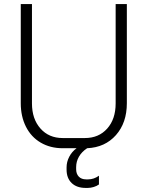

<svg xmlns="http://www.w3.org/2000/svg" viewBox="-20 -720 725 943"><path d="M603 -700V-213Q603 -117 549.5 -56.5Q496 4 408 8Q382 25 368 49Q354 73 354 101V111Q354 134 367 147.5Q380 161 403 161H413Q441 161 466 143V186Q455 194 440 198.5Q425 203 411 203H401Q357 203 332 179Q307 155 307 113V102Q307 75 320 50Q333 25 356 8H288Q227 8 180 -19.5Q133 -47 107.5 -97.5Q82 -148 82 -213V-700H137V-212Q137 -136 178.5 -89Q220 -42 288 -42H397Q465 -42 506.5 -88.5Q548 -135 548 -212V-700Z"/></svg>

Font: Bai Jamjuree Light
Style: Regular
Weight: 300
Designer: Katatrad Aksorn Co.,Ltd.
Foundry: Cadson Demak Co.,Ltd.
Version: Version 1.000; ttfautohint (v1.6)